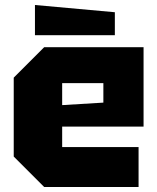

<svg xmlns="http://www.w3.org/2000/svg" viewBox="-20 -749 630 769"><path d="M35 -122V-438L157 -560H555V-242H229V-160H535V0H157ZM229 -328 394 -338V-416H229ZM440 -608H120V-729L440 -700Z"/></svg>

Font: Tektur ExtraBold
Style: Regular
Weight: 800
Designer: Adam Jagosz
Foundry: Adam Jagosz
Version: Version 1.005;gftools[0.9.30]